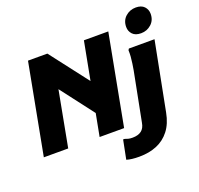

<svg xmlns="http://www.w3.org/2000/svg" viewBox="-172 -1007 1486 1436"><g transform="rotate(-20 571.0 -289.0)"><path d="M468 0 605 -720H799L663 0ZM24 0 160 -720H314L597 -352L553 -112L261 -494L310 -489L218 0ZM1026 -623Q981 -623 958.5 -647Q936 -671 936 -705Q936 -756 970.5 -787Q1005 -818 1053 -818Q1097 -818 1119.5 -794Q1142 -770 1142 -736Q1142 -685 1107.5 -654Q1073 -623 1026 -623ZM597 228 627 77H638Q654 83 666.5 86Q679 89 699 89Q743 89 769 69.5Q795 50 802 8L878 -382Q882 -406 886 -432Q890 -458 892 -484.5Q894 -511 893 -536L900 -547H1104L998 -2Q982 82 940.5 135.5Q899 189 837.5 214.5Q776 240 698 240Q666 240 641 237Q616 234 597 228Z"/></g></svg>

Font: Kufam ExtraBold
Style: Italic
Weight: 800
Italic angle: -11°
Designer: Artur Schmal
Foundry: Original Type
Version: Version 1.301; ttfautohint (v1.8.3)